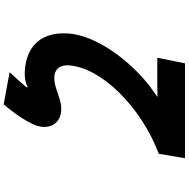

<svg xmlns="http://www.w3.org/2000/svg" viewBox="-11 -891 1022 1040"><g transform="rotate(90 500.0 -371.0)"><path d="M813 -720 837 -862H323L293 -712H433L505 -713C490 -701 461 -682 448 -672C300 -557 169 -374 161 -226C152 -63 252 6 384 6C394 6 427 3 445 -7C456 -13 455 -6 450 0C431 23 399 58 371 88L545 120C583 77 663 -27 667 -89C672 -147 638 -192 568 -192C556 -192 544 -190 532 -187C490 -177 446 -154 402 -154C356 -154 330 -184 334 -234C347 -413 565 -627 813 -720Z"/></g></svg>

Font: LINE Seed JP App_OTF ExtraBold
Style: Regular
Weight: 800
Designer: LINE & Fontrix & Fontworks
Version: Version 1.013